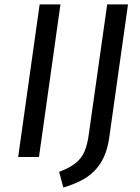

<svg xmlns="http://www.w3.org/2000/svg" viewBox="-20 -709 632 867"><path d="M159 -689H253L156 0H62ZM464 -689H558L474 -93Q467 -39 449.5 -1Q432 37 405.5 63.5Q379 90 344 107.5Q309 125 266 138L247 67Q295 49 322 27Q349 5 362 -26Q375 -57 381 -103Z"/></svg>

Font: Fira Sans Variable
Style: Italic
Weight: 397
Italic angle: -8°
Designer: Carrois Corporate & Edenspiekermann AG
Foundry: Carrois Corporate GbR & Edenspiekermann AG
Version: Version 4.202